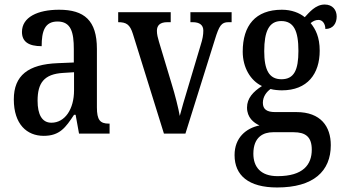

<svg xmlns="http://www.w3.org/2000/svg" viewBox="-20 -590 1514 848"><path d="M173 10C244 10 270 -27 307 -83H314L329 0H464V-44H461C422 -44 408 -60 408 -116V-374C408 -500 352 -547 241 -547C146 -547 77 -514 77 -449C77 -406 106 -386 164 -386C164 -451 177 -495 234 -495C294 -495 306 -447 306 -373V-314L235 -311C105 -306 41 -257 41 -151C41 -41 99 10 173 10ZM207 -48C165 -48 146 -85 146 -145C146 -223 174 -263 259 -268L307 -271V-191C307 -108 267 -48 207 -48Z M567 -440 704 0H799L929 -415C948 -477 958 -492 989 -492H1003V-536H821V-492H831C862 -492 878 -479 878 -455C878 -436 875 -418 866 -390L811 -206C795 -155 781 -104 774 -78C768 -112 753 -172 738 -220L682 -406C677 -423 673 -438 673 -454C673 -478 687 -492 719 -492H734V-536H502V-492C538 -492 554 -482 567 -440Z M1204 238C1365 238 1441 166 1441 51C1441 -31 1397 -95 1289 -95H1195C1159 -95 1141 -107 1141 -136C1141 -164 1158 -185 1175 -197C1187 -193 1211 -191 1225 -191C1338 -191 1392 -264 1392 -366C1392 -426 1374 -461 1352 -488C1362 -496 1372 -502 1387 -502C1405 -502 1417 -484 1417 -462C1452 -462 1467 -488 1467 -517C1467 -546 1449 -570 1414 -570C1373 -570 1345 -534 1326 -514C1303 -533 1268 -547 1225 -547C1108 -547 1052 -477 1052 -362C1052 -292 1086 -234 1137 -210C1098 -185 1071 -156 1071 -115C1071 -71 1100 -48 1126 -36C1067 -24 1016 18 1016 95C1016 185 1078 238 1204 238ZM1223 -240C1168 -240 1147 -282 1147 -364C1147 -451 1168 -497 1222 -497C1278 -497 1298 -453 1298 -365C1298 -281 1279 -240 1223 -240ZM1206 188C1131 188 1099 147 1099 89C1099 14 1144 -6 1186 -6H1277C1329 -6 1357 14 1357 71C1357 137 1319 188 1206 188Z"/></svg>

Font: Noto Serif Hebrew Condensed Medium
Style: Regular
Weight: 500
Width: 3
Designer: Monotype Design Team
Foundry: Monotype Imaging Inc.
Version: Version 2.004